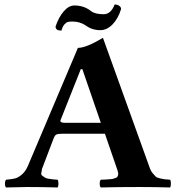

<svg xmlns="http://www.w3.org/2000/svg" viewBox="-20 -825 780 847"><path d="M272.9 -283.2H424.8L343.3 -520H336.4L247.6 -296.4Q246.1 -293.5 246.6 -291Q247.1 -288.6 248.5 -287.1Q250 -285.6 253.4 -284.7Q256.8 -283.7 261.5 -283.4Q266.1 -283.2 272.9 -283.2ZM165 -79.1Q164.1 -69.3 162.1 -61.8Q160.2 -54.2 167.5 -49.1Q174.8 -43.9 179.4 -41Q184.1 -38.1 196 -36.1Q208 -34.2 214.6 -33.7Q221.2 -33.2 233.9 -32.2Q237.8 -28.3 237.8 -15.1Q237.8 -2 233.9 2Q159.7 0 101.1 0Q81.1 0 6.8 2Q2 -2 2 -14.9Q2 -27.8 6.8 -32.2Q32.7 -34.2 47.4 -38.1Q62 -42 78.6 -56.9Q95.2 -71.8 106.9 -102.1L323.7 -613.8Q360.8 -613.8 434.1 -658.2L640.1 -85.9Q645 -70.8 653.6 -60.8Q662.1 -50.8 667 -45.9Q671.9 -41 688 -37.6Q704.1 -34.2 706.5 -34.2Q709 -34.2 730 -32.2Q733.9 -28.3 733.9 -15.1Q733.9 -2 730 2Q655.8 0 596.2 0Q499 0 424.8 2Q419.9 -2 419.9 -14.9Q419.9 -27.8 424.8 -32.2Q430.7 -32.2 440.4 -32.7Q450.2 -33.2 455.6 -33.7Q460.9 -34.2 468.5 -34.7Q476.1 -35.2 480 -36.6Q483.9 -38.1 489 -39.6Q494.1 -41 496.6 -43.9Q499 -46.9 500.5 -51Q502 -55.2 501.5 -60.1Q501 -64.9 499 -71.8L442.9 -234.9H252.9Q234.9 -234.9 228.5 -231.4Q222.2 -228 217.8 -217.8ZM437 -762.2Q469.2 -762.2 485.8 -805.2Q497.1 -805.2 505.6 -799.6Q514.2 -793.9 514.2 -785.2Q501 -742.2 476.1 -717Q451.2 -691.9 422.9 -691.9Q385.7 -691.9 357.9 -712.9Q332 -730 299.8 -730Q286.6 -730 279.3 -728Q272 -726.1 263.9 -717Q255.9 -708 251 -689.9Q225.1 -689.9 225.1 -708Q238.3 -748 260.7 -774.4Q283.2 -800.8 308.1 -800.8Q351.1 -800.8 381.8 -775.9Q399.9 -762.2 437 -762.2Z"/></svg>

Font: Linux Libertine
Style: Bold
Weight: 700
Designer: Philipp H. Poll
Foundry: Philipp H. Poll
Version: Version 5.0.3